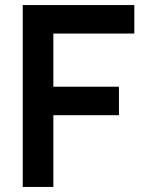

<svg xmlns="http://www.w3.org/2000/svg" viewBox="-20 -740 572 760"><path d="M70 0V-720H511.7V-607.2H191.2V-396.8H450.8V-284H191.2V0Z"/></svg>

Font: Vela Sans GX ExtLt
Style: Regular
Weight: 200
Designer: Principal design: Mikhail Sharanda - project Manrope.
Design modification: Ravid Balaliev
Foundry: Mikhail Sharanda
Version: Version 1.001